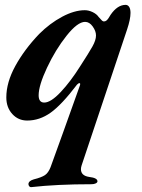

<svg xmlns="http://www.w3.org/2000/svg" viewBox="-20 -482 583 790"><path d="M107 288Q103 288 100 284Q97 280 97 275Q98 262 119 256Q151 248 165 238.5Q179 229 188 206L240 62L309 -131Q310 -133 310 -136Q310 -140 307 -140Q303 -140 297 -134Q234 -51 188.5 -18.5Q143 14 92 14Q55 14 30.5 -13Q6 -40 6 -81Q6 -143 43 -210.5Q80 -278 141 -342Q185 -386 235.5 -413Q286 -440 329 -440Q345 -440 361.5 -432Q378 -424 386 -412Q393 -404 398.5 -398.5Q404 -393 409 -394Q418 -394 427 -408L435 -421Q463 -462 497 -462Q506 -462 511.5 -453.5Q517 -445 517 -429Q517 -403 503 -361L316 198Q313 207 313 214Q313 241 347 246Q381 250 381 264Q381 269 374 272.5Q367 276 357 276Q214 276 108 288ZM309 -208Q346 -265 360.5 -291Q375 -317 375 -336Q375 -354 361.5 -373Q348 -392 330 -392Q299 -392 253.5 -334.5Q208 -277 173.5 -203.5Q139 -130 139 -90Q139 -60 162 -60Q189 -60 229.5 -103Q270 -146 309 -208Z"/></svg>

Font: EB Garamond
Style: Bold Italic
Weight: 700
Italic angle: -17.2°
Designer: Georg Duffner and Octavio Pardo
Foundry: Georg Duffner
Version: Version 1.000